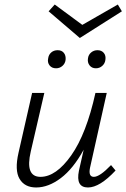

<svg xmlns="http://www.w3.org/2000/svg" viewBox="-20 -824 559 849"><path d="M519 -774 333 -656 195 -774 222 -804 344 -714 501 -804ZM228 -522Q209 -522 199 -535Q189 -548 193 -566Q195 -582 206.5 -592Q218 -602 235 -602Q253 -602 262.5 -590Q272 -578 270 -559Q268 -543 256 -532.5Q244 -522 228 -522ZM369 -566Q371 -582 383 -592Q395 -602 411 -602Q429 -602 439 -590Q449 -578 446 -559Q444 -543 432 -532.5Q420 -522 404 -522Q386 -522 376 -535Q366 -548 369 -566ZM395 -42Q421 -42 471 -94L491 -70Q421 5 369 5Q314 5 329 -69L350 -162Q304 -78 249 -36.5Q194 5 140 5Q89 5 66.5 -33Q44 -71 62 -149L122 -413H176L116 -154Q90 -42 159 -42Q228 -42 295 -137Q362 -232 402 -413H452L378 -82Q370 -42 395 -42Z"/></svg>

Font: EauTest Semilight
Style: Italic
Weight: 300
Italic angle: -12°
Designer: Christian Thalmann (Catharsis Fonts)
Version: Version 0.001;PS 000.001;hotconv 1.0.88;makeotf.lib2.5.64775